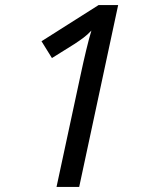

<svg xmlns="http://www.w3.org/2000/svg" viewBox="-20 -734 591 754"><path d="M202 0 297 -442Q307 -489 318.5 -537Q330 -585 339 -614Q324 -598 308 -586Q292 -574 272 -561L184 -506L143 -572L367 -714H444L291 0Z"/></svg>

Font: Noto Sans IKEA
Style: Italic
Weight: 400
Italic angle: -12°
Designer: Monotype Design Team
Foundry: Monotype Imaging Inc.
Version: Version 2.001